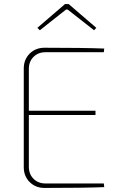

<svg xmlns="http://www.w3.org/2000/svg" viewBox="-20 -925 591 945"><path d="M176 -776 164 -788 300 -905H318L454 -788L443 -776L313 -878H305ZM491 -22 493 -4Q395 0 199 0Q155 0 126 -29Q97 -58 97 -102V-588Q97 -632 126 -661Q155 -690 199 -690Q395 -690 493 -686L491 -668H204Q168 -668 145 -645Q122 -622 122 -586V-380H450V-359H122V-104Q122 -68 145 -45Q168 -22 204 -22Z"/></svg>

Font: Exo 2.0 Thin
Style: Regular
Weight: 250
Designer: Natanael Gama
Version: Version 1.001;PS 001.001;hotconv 1.0.70;makeotf.lib2.5.58329